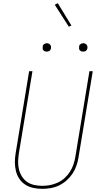

<svg xmlns="http://www.w3.org/2000/svg" viewBox="-20 -1185 640 1213"><path d="M246 8Q217 8 189.5 2Q162 -4 139.5 -18.5Q117 -33 102 -55.5Q87 -78 80.5 -105Q74 -132 74 -160.5Q74 -189 79 -218L164 -735H185L99 -215Q95 -189 94.5 -163.5Q94 -138 100 -114Q106 -90 119 -69.5Q132 -49 151.5 -35.5Q171 -22 196 -16.5Q221 -11 247 -11Q271 -11 295.5 -15.5Q320 -20 344 -31Q368 -42 388 -60Q408 -78 422 -100Q436 -122 444 -146Q452 -170 456 -194L545 -735H566L476 -191Q472 -165 463 -138.5Q454 -112 438 -88Q422 -64 400.5 -45Q379 -26 353 -13.5Q327 -1 299.5 3.5Q272 8 246 8ZM505 -859Q499 -859 493.5 -861Q488 -863 484 -867.5Q480 -872 479.5 -878.5Q479 -885 480 -891Q480 -896 482.5 -900Q485 -904 489 -906.5Q493 -909 497 -910.5Q501 -912 506 -912Q512 -912 517.5 -909.5Q523 -907 527 -902.5Q531 -898 532 -891.5Q533 -885 532 -879Q531 -874 528.5 -870Q526 -866 522.5 -863.5Q519 -861 514.5 -860Q510 -859 505 -859ZM275 -859Q269 -859 263.5 -861Q258 -863 254 -867.5Q250 -872 249.5 -878.5Q249 -885 250 -891Q250 -896 252.5 -900Q255 -904 259 -906.5Q263 -909 267 -910.5Q271 -912 276 -912Q282 -912 287.5 -909.5Q293 -907 297 -902.5Q301 -898 302 -891.5Q303 -885 302 -879Q301 -874 298.5 -870Q296 -866 292.5 -863.5Q289 -861 284.5 -860Q280 -859 275 -859ZM415 -1016 326 -1155 345 -1165 431 -1024Z"/></svg>

Font: Iosevka Thin Extended
Style: Italic
Weight: 100
Width: 7
Italic angle: -9°
Monospace: yes
Designer: Belleve Invis
Foundry: Belleve Invis
Version: Version 32.5.0; ttfautohint (v1.8.4)